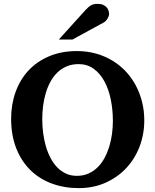

<svg xmlns="http://www.w3.org/2000/svg" viewBox="-20 -949 796 985"><path d="M559.1 -328.1Q559.1 -386.7 548.1 -439.7Q537.1 -492.7 515.1 -532.7Q493.2 -572.8 460.2 -596.4Q427.2 -620.1 383.8 -620.1Q349.1 -620.1 321.8 -608.4Q294.4 -596.7 273.7 -576.4Q252.9 -556.2 238.3 -528.8Q223.6 -501.5 214.4 -470Q205.1 -438.5 200.9 -404.5Q196.8 -370.6 196.8 -336.9Q196.8 -301.3 201.4 -266.1Q206.1 -231 215.3 -198.7Q224.6 -166.5 239.3 -138.7Q253.9 -110.8 273.4 -90.6Q293 -70.3 318.1 -58.6Q343.3 -46.9 374 -46.9Q407.2 -46.9 434.1 -58.8Q460.9 -70.8 481.4 -91.3Q502 -111.8 516.6 -139.2Q531.2 -166.5 540.8 -197.8Q550.3 -229 554.7 -262.5Q559.1 -295.9 559.1 -328.1ZM720.2 -332Q720.2 -260.3 696 -197Q671.9 -133.8 627.4 -86.4Q583 -39.1 521 -11.5Q459 16.1 383.8 16.1Q309.1 16.1 245.4 -7.6Q181.6 -31.2 135.5 -76.7Q89.4 -122.1 63.2 -188.5Q37.1 -254.9 37.1 -339.8Q37.1 -413.6 60.1 -477.3Q83 -541 126.2 -587.4Q169.4 -633.8 232.2 -660.4Q294.9 -687 375 -687Q426.8 -687 472.7 -674.1Q518.6 -661.1 556.9 -637.9Q595.2 -614.7 625.5 -582.3Q655.8 -549.8 676.8 -510.3Q697.8 -470.7 709 -425.5Q720.2 -380.4 720.2 -332ZM539.6 -876.5Q539.6 -871.6 537.4 -865.5Q535.2 -859.4 531.7 -853.5Q528.3 -847.7 523.4 -842.5Q518.6 -837.4 513.7 -834.5L351.6 -746.1H281.7L418.5 -897.5Q427.2 -906.7 434.3 -912.8Q441.4 -918.9 448.5 -922.6Q455.6 -926.3 463.4 -927.7Q471.2 -929.2 481.4 -929.2Q497.6 -929.2 508.5 -924.3Q519.5 -919.4 526.6 -911.9Q533.7 -904.3 536.6 -894.8Q539.6 -885.3 539.6 -876.5Z"/></svg>

Font: Charis SIL
Style: Bold
Weight: 700
Foundry: SIL International
Version: Version 4.112